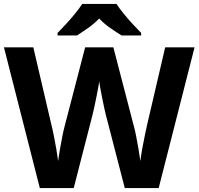

<svg xmlns="http://www.w3.org/2000/svg" viewBox="-20 -954 1007 974"><path d="M967 -714 785 0H613L516 -375Q513 -386 508.5 -408Q504 -430 498.5 -456Q493 -482 489 -505.5Q485 -529 483 -542Q482 -529 477.5 -505.5Q473 -482 468 -456.5Q463 -431 458 -408.5Q453 -386 450 -374L354 0H182L0 -714H149L240 -324Q246 -301 253 -266Q260 -231 266 -196Q272 -161 275 -137Q278 -162 284 -196.5Q290 -231 296.5 -263.5Q303 -296 308 -314L412 -714H555L659 -314Q664 -297 670.5 -264Q677 -231 683 -196Q689 -161 692 -137Q695 -162 701 -196.5Q707 -231 714.5 -266Q722 -301 727 -324L818 -714ZM571 -934Q585 -912 607.5 -884.5Q630 -857 654 -831Q678 -805 696 -787V-774H597Q571 -790 540 -811.5Q509 -833 483 -860Q457 -833 427 -812Q397 -791 371 -774H272V-787Q291 -806 314.5 -831.5Q338 -857 360.5 -884.5Q383 -912 397 -934Z"/></svg>

Font: Noto Sans Devanagari UI
Style: Bold
Weight: 700
Designer: Jelle Bosma - Monotype Design Team
Foundry: Monotype Imaging Inc.
Version: Version 2.004; ttfautohint (v1.8.4.7-5d5b)